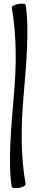

<svg xmlns="http://www.w3.org/2000/svg" viewBox="-20 -833 207 1027"><path d="M43 -793C70 -638 68 -479 54 -322C40 -159 22 45 43 167C44 173 62 175 82 172C102 168 118 160 117 153C90 -2 92 -161 106 -318C120 -481 138 -685 117 -807C116 -813 98 -815 78 -812C58 -808 42 -800 43 -793Z"/></svg>

Font: Nupuram Light
Style: Regular
Weight: 300
Designer: Santhosh Thottingal (santhosh.thottingal@gmail.com)
Foundry: SMC
Version: Version 1.000